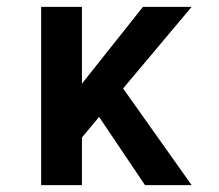

<svg xmlns="http://www.w3.org/2000/svg" viewBox="-20 -540 640 560"><path d="M403 0 269 -199 219 -139V0H100V-520H219V-296L397 -520H539L339 -282L539 0Z"/></svg>

Font: Iosevka Fixed Extended
Style: Bold
Weight: 700
Width: 7
Monospace: yes
Designer: Belleve Invis
Foundry: Belleve Invis
Version: Version 24.1.1; ttfautohint (v1.8.4)